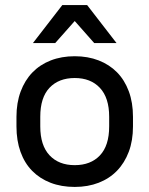

<svg xmlns="http://www.w3.org/2000/svg" viewBox="-20 -730 590 758"><path d="M275 8Q222 8 179.5 -8.5Q137 -25 107 -55.5Q77 -86 61 -130.5Q45 -175 45 -231V-269Q45 -324 61.5 -368.5Q78 -413 108 -444Q138 -475 180.5 -491.5Q223 -508 275 -508Q327 -508 369.5 -491.5Q412 -475 442 -444.5Q472 -414 488.5 -369.5Q505 -325 505 -269V-231Q505 -175 488.5 -131Q472 -87 442 -56Q412 -25 369.5 -8.5Q327 8 275 8ZM275 -78Q338 -78 374.5 -116.5Q411 -155 411 -231V-269Q411 -344 374.5 -383Q338 -422 275 -422Q212 -422 175.5 -383.5Q139 -345 139 -269V-231Q139 -156 175.5 -117Q212 -78 275 -78ZM275 -647 198 -560H110L226 -710H324L440 -560H352Z"/></svg>

Font: Retni Sans Medium
Style: Regular
Weight: 500
Designer: Vitaly Kuzmin
Foundry: ParaType Ltd.
Version: Version 1.00;March 2, 2019;FontCreator 11.5.0.2425 64-bit; t